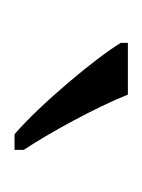

<svg xmlns="http://www.w3.org/2000/svg" viewBox="15 -822 200 271"><g transform="rotate(90 115.5 -686.0)"><path d="M169 -606H191V-619C166 -657 131 -721 113 -766H40V-756C61 -721 127 -642 169 -606Z"/></g></svg>

Font: Noto Serif Myanmar Condensed Light
Style: Regular
Weight: 300
Width: 3
Designer: Ben Mitchell and the Monotype Design Team
Foundry: Monotype Imaging Inc.
Version: Version 2.106